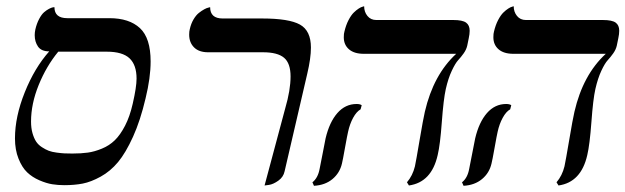

<svg xmlns="http://www.w3.org/2000/svg" viewBox="-20 -580 1997 613"><path d="M320.8 -415H166Q127.9 -368.7 103.5 -308.6Q79.1 -248.5 79.1 -191.9Q79.1 -171.4 83.7 -155Q88.4 -138.7 95.2 -128.2Q102.1 -117.7 113.8 -110.1Q125.5 -102.5 135.7 -98.6Q146 -94.7 160.9 -92.8Q175.8 -90.8 185.8 -90.3Q195.8 -89.8 210.9 -89.8Q239.3 -89.8 260.5 -92.8Q281.7 -95.7 305.4 -105.5Q329.1 -115.2 346.4 -132.1Q363.8 -148.9 379.2 -178.5Q394.5 -208 403.8 -249Q416 -302.2 416 -329.1Q416 -372.6 393.6 -393.8Q371.1 -415 320.8 -415ZM185.1 11.2Q165.5 11.2 147 8.3Q128.4 5.4 105.7 -4.4Q83 -14.2 66.7 -29.8Q50.3 -45.4 39.1 -73.5Q27.8 -101.6 27.8 -138.2Q27.8 -207.5 59.1 -285.4Q90.3 -363.3 137.2 -416Q111.8 -416 101.3 -431.4Q90.8 -446.8 90.8 -467.8Q90.8 -476.1 92.8 -485.8Q97.2 -504.9 105 -519.5Q112.8 -534.2 120.8 -541Q128.9 -547.9 136.5 -551.8Q144 -555.7 148.9 -556.6L153.8 -557.1Q153.8 -522 194.8 -522H329.1Q392.6 -522 426.8 -490.2Q460.9 -458.5 460.9 -383.8Q460.9 -332 444.8 -266.1Q428.2 -195.3 404.8 -143.6Q381.3 -91.8 356.9 -62.5Q332.5 -33.2 301.5 -16.1Q270.5 1 244.1 6.1Q217.8 11.2 185.1 11.2Z M824.7 12.2 890.6 -233.9Q907.7 -292.5 907.7 -335.9Q907.7 -377.9 887 -395.5Q866.2 -413.1 819.8 -413.1H644.5Q615.2 -413.1 599.6 -428.7Q584 -444.3 584 -469.2Q584 -480 585.9 -486.8Q589.8 -504.4 597.9 -518.1Q606 -531.7 615 -538.8Q624 -545.9 632.1 -550.3Q640.1 -554.7 645.5 -555.7L650.9 -557.1Q650.9 -521 690.9 -521H816.9Q902.8 -521 937.7 -501.5Q972.7 -481.9 972.7 -428.2Q972.7 -394 960.9 -344.2L888.7 -33.2Q884.8 -14.6 868.7 -3.2Q852.5 8.3 838.9 10.3Z M1403.3 -295.9Q1396 -263.2 1390.6 -190.4Q1385.3 -117.7 1377.4 -85Q1357.9 2 1285.6 12.2L1279.3 2Q1297.4 -19 1304.7 -48.8Q1308.6 -66.9 1319.8 -133.5Q1331.1 -200.2 1336.4 -223.1Q1363.8 -341.3 1436.5 -408.2H1141.6Q1110.8 -408.2 1094.2 -422.6Q1077.6 -437 1077.6 -460.9Q1077.6 -473.1 1079.6 -479Q1084.5 -500 1092.8 -515.9Q1101.1 -531.7 1109.4 -539.8Q1117.7 -547.9 1125.2 -552.7Q1132.8 -557.6 1137.7 -558.6L1142.6 -560.1Q1142.6 -542 1153.1 -529.1Q1163.6 -516.1 1181.6 -516.1H1427.7Q1456.5 -516.1 1468 -507.8Q1479.5 -499.5 1479.5 -481.9Q1479.5 -471.2 1476.6 -458L1471.7 -434.1Q1468.8 -421.4 1460.2 -409.4Q1451.7 -397.5 1442.6 -387.7Q1433.6 -377.9 1422.4 -354Q1411.1 -330.1 1403.3 -295.9ZM1091.3 -159.2Q1088.9 -149.4 1081.5 -108.4Q1074.2 -67.4 1071.8 -58.1Q1064.9 -27.8 1041.5 -8.3Q1018.1 11.2 982.4 13.2L977.5 2Q995.1 -11.7 1000.5 -41Q1002.4 -51.3 1010.3 -90.8Q1018.1 -130.4 1019.5 -138.2Q1031.7 -189.9 1057.1 -219Q1082.5 -248 1118.7 -248Q1129.4 -248 1134.8 -244.1L1131.3 -231Q1118.2 -223.6 1107.4 -203.9Q1096.7 -184.1 1091.3 -159.2Z M1880.9 -295.9Q1873.5 -263.2 1868.2 -190.4Q1862.8 -117.7 1855 -85Q1835.4 2 1763.2 12.2L1756.8 2Q1774.9 -19 1782.2 -48.8Q1786.1 -66.9 1797.4 -133.5Q1808.6 -200.2 1814 -223.1Q1841.3 -341.3 1914.1 -408.2H1619.1Q1588.4 -408.2 1571.8 -422.6Q1555.2 -437 1555.2 -460.9Q1555.2 -473.1 1557.1 -479Q1562 -500 1570.3 -515.9Q1578.6 -531.7 1586.9 -539.8Q1595.2 -547.9 1602.8 -552.7Q1610.4 -557.6 1615.2 -558.6L1620.1 -560.1Q1620.1 -542 1630.6 -529.1Q1641.1 -516.1 1659.2 -516.1H1905.3Q1934.1 -516.1 1945.6 -507.8Q1957 -499.5 1957 -481.9Q1957 -471.2 1954.1 -458L1949.2 -434.1Q1946.3 -421.4 1937.7 -409.4Q1929.2 -397.5 1920.2 -387.7Q1911.1 -377.9 1899.9 -354Q1888.7 -330.1 1880.9 -295.9ZM1568.8 -159.2Q1566.4 -149.4 1559.1 -108.4Q1551.8 -67.4 1549.3 -58.1Q1542.5 -27.8 1519 -8.3Q1495.6 11.2 1460 13.2L1455.1 2Q1472.7 -11.7 1478 -41Q1480 -51.3 1487.8 -90.8Q1495.6 -130.4 1497.1 -138.2Q1509.3 -189.9 1534.7 -219Q1560.1 -248 1596.2 -248Q1606.9 -248 1612.3 -244.1L1608.9 -231Q1595.7 -223.6 1585 -203.9Q1574.2 -184.1 1568.8 -159.2Z"/></svg>

Font: Common Serif News
Style: Italic
Weight: 450
Italic angle: -12°
Designer: Philipp H. Poll, Khaled Hosny
Foundry: Stefan Peev, Context Ltd.
Version: Version 1.026